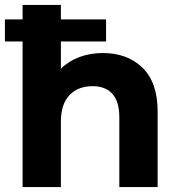

<svg xmlns="http://www.w3.org/2000/svg" viewBox="-20 -762 731 782"><path d="M622 -308V0H466V-284Q466 -348 438 -379.5Q410 -411 357 -411Q298 -411 263 -374.5Q228 -338 228 -266V0H72V-742H228V-482Q259 -513 303 -529.5Q347 -546 399 -546Q499 -546 560.5 -486Q622 -426 622 -308ZM0 -683H412V-593H0Z"/></svg>

Font: Idrija
Style: Bold
Weight: 700
Designer: Julieta Ulanovsky
Foundry: Julieta Ulanovsky
Version: Version 7.200